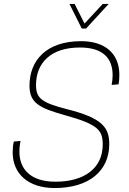

<svg xmlns="http://www.w3.org/2000/svg" viewBox="-20 -934 650 970"><path d="M393 -790H415L529 -914H499L407 -815L357 -914H331ZM256 16C429 16 532 -70 532 -206C532 -292 494 -338 320 -382C190 -415 162 -438 162 -504C162 -616 236 -694 384 -694C502 -694 549 -638 549 -554C549 -536 547 -520 544 -505L579 -508C582 -523 583 -539 583 -556C583 -664 510 -726 390 -726C212 -726 129 -627 129 -501C129 -413 180 -388 308 -352C474 -306 499 -277 499 -204C499 -84 406 -16 260 -16C134 -16 78 -80 78 -168C78 -188 81 -212 84 -222L50 -219C46 -205 44 -183 44 -164C44 -56 123 16 256 16Z"/></svg>

Font: Geist Thin
Style: Italic
Weight: 100
Italic angle: -12°
Designer: Basement.studio, Andrés Briganti, Mateo Zaragoza
Foundry: Basement.studio, Vercel, Andrés Briganti, Guido Ferreyra, Mateo Zaragoza
Version: Version 1.500